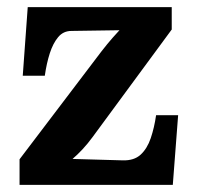

<svg xmlns="http://www.w3.org/2000/svg" viewBox="-20 -520 554 540"><path d="M35 0V-72L265 -375Q282 -397 297 -414Q312 -431 316 -435L181 -433Q158 -433 143.5 -415.5Q129 -398 120 -370Q111 -342 106 -307H44L58 -500H463V-437L240 -134Q226 -115 212 -100Q198 -85 184 -73L325 -69Q357 -68 375.5 -85Q394 -102 404 -131.5Q414 -161 419 -196H481L466 0Z"/></svg>

Font: Lora
Style: Weight 700
Weight: 700
Designer: Olga Karpushina, Alexei Vanyashin (Cyrillic)
Foundry: Cyreal
Version: Version 3.001